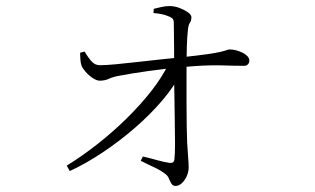

<svg xmlns="http://www.w3.org/2000/svg" viewBox="-20 -575 1040 633"><path d="M451 -59Q473 -54 498 -47Q523 -40 539 -38Q553 -36 555 -49Q557 -64 557 -103.5Q557 -143 556 -192Q555 -241 554.5 -287Q554 -333 554 -363Q554 -386 554 -411.5Q554 -437 553.5 -460.5Q553 -484 553 -499Q553 -510 548.5 -514Q544 -518 534 -522Q524 -526 512 -528.5Q500 -531 486 -532L487 -546Q497 -548 510.5 -551.5Q524 -555 539 -555Q556 -555 572.5 -548.5Q589 -542 600 -534Q611 -526 611 -519Q611 -506 606 -500Q601 -494 599 -471Q597 -452 596 -423.5Q595 -395 595 -372Q595 -347 595 -311Q595 -275 595 -236Q595 -197 595.5 -162.5Q596 -128 597 -105Q599 -70 600.5 -53.5Q602 -37 602 -23Q602 -9 596 5Q590 19 580 28.5Q570 38 559 38Q550 38 545.5 31Q541 24 537.5 15Q534 6 527 0Q511 -13 487 -24Q463 -35 444 -45ZM244 -401 259 -405Q272 -383 283 -371.5Q294 -360 309 -360Q328 -360 360.5 -363Q393 -366 432 -370.5Q471 -375 509 -379Q547 -383 577 -386Q633 -392 664 -396.5Q695 -401 709 -404.5Q723 -408 728 -410Q733 -412 737 -412Q748 -412 759 -409Q770 -406 780 -401Q790 -396 796 -389.5Q802 -383 802 -375Q802 -368 797.5 -363Q793 -358 785 -358Q757 -358 706.5 -359.5Q656 -361 573 -353Q520 -348 467 -340.5Q414 -333 377 -326Q353 -322 339.5 -315.5Q326 -309 309 -309Q299 -309 286 -317.5Q273 -326 262.5 -338Q252 -350 249 -358Q246 -366 245 -379Q244 -392 244 -401ZM210 -11 200 -29Q249 -59 299.5 -98.5Q350 -138 396 -183Q442 -228 478.5 -274.5Q515 -321 536 -365L578 -366L576 -334Q555 -291 516 -245Q477 -199 426.5 -155Q376 -111 320 -73.5Q264 -36 210 -11Z"/></svg>

Font: Noto Serif HK
Style: Regular
Weight: 200
Designer: Ryoko NISHIZUKA 西塚涼子 (kana & ideographs); Frank Grießhammer (Latin, Greek & Cyrillic); Wenlong ZHANG 张文龙 (bopomofo); San
Foundry: Adobe
Version: Version 2.001;hotconv 1.1.0;makeotfexe 2.6.0